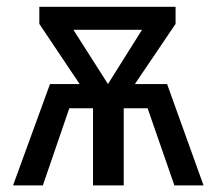

<svg xmlns="http://www.w3.org/2000/svg" viewBox="-20 -561 655 581"><path d="M388.2 -306.7H485.6L595.9 0H507.7L426.7 -233.3H354.4V0H261.5V-233.3H189.7L109.7 0H19.5L131.3 -306.7H221L99 -488.7V-540.5H511.3V-488.7ZM409.7 -470.8H202.1L306.7 -306.7Z"/></svg>

Font: Fira Code Fixed Retina
Style: Regular
Weight: 450
Monospace: yes
Designer: Carrois Corporate, Edenspiekermann AG, Nikita Prokopov
Foundry: Carrois Corporate, Edenspiekermann AG, Nikita Prokopov
Version: Version 5.002